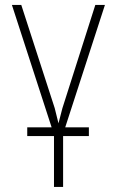

<svg xmlns="http://www.w3.org/2000/svg" viewBox="-20 -548 468 771"><path d="M233.4 -39.1V202.6H196.8V-39.1ZM230.5 -113.3 362.8 -528.3H401.4L230 0H201.2ZM65.4 -528.3 199.7 -113.8 228 0H199.2L27.8 -528.3ZM336.9 -36.6V-1.5H89.4V-36.6Z"/></svg>

Font: Roboto Condensed ExtraLight
Style: Regular
Weight: 250
Designer: Christian Robertson
Foundry: Google
Version: Version 3.008; 2023